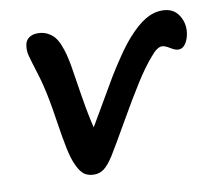

<svg xmlns="http://www.w3.org/2000/svg" viewBox="-63 -539 743 662"><g transform="rotate(-10 308.0 -207.5)"><path d="M216.8 50.8Q193.4 50.8 179.4 39.3Q165.5 27.8 153.8 0Q144.5 -21 137 -57.9Q129.4 -94.7 121.1 -149.7Q112.8 -204.6 107.9 -229Q97.7 -283.2 83.7 -327.4Q69.8 -371.6 64.5 -391.4Q59.1 -411.1 63 -431.2Q65.4 -445.3 77.1 -454.1Q88.9 -462.9 107.9 -462.9Q126.5 -462.9 141.1 -455.6Q155.8 -448.2 165.3 -437.3Q174.8 -426.3 182.1 -408.2Q189.5 -390.1 193.6 -374Q197.8 -357.9 202.1 -335Q206.1 -312.5 213.1 -265.9Q220.2 -219.2 227.3 -179.9Q234.4 -140.6 242.2 -109.9Q258.8 -137.7 289.1 -190.2Q319.3 -242.7 335.9 -270.3Q352.5 -297.9 376.5 -333.3Q400.4 -368.7 421.9 -393.1Q455.6 -431.2 484.6 -448.5Q513.7 -465.8 543.9 -465.8Q584.5 -465.8 603 -434.8Q621.6 -403.8 613.8 -367.2Q609.9 -348.6 600.3 -335.9Q590.8 -323.2 577.1 -323.2Q565.9 -323.2 549.1 -333.7Q532.2 -344.2 522 -344.2Q504.9 -344.2 481.9 -315.9Q454.1 -284.2 422.6 -234.4Q391.1 -184.6 349.4 -111.6Q307.6 -38.6 285.2 -2Q266.1 27.8 250.7 39.3Q235.4 50.8 216.8 50.8Z"/></g></svg>

Font: Shantell Sans Bouncy
Style: Italic
Weight: 500
Italic angle: -11.31°
Designer: Stephen Nixon, Anya Danilova, Shantell Martin
Foundry: Arrow Type
Version: Version 1.006;[9816181b4]